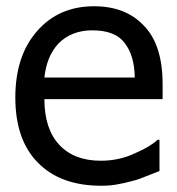

<svg xmlns="http://www.w3.org/2000/svg" viewBox="-20 -581 566 614"><path d="M304 13Q173 13 101 -61Q29 -134 29 -269Q29 -403 99 -482Q168 -561 281 -561Q381 -561 439 -500Q500 -439 500 -312V-264H122Q122 -169 169.5 -118Q217 -67 302 -67Q363 -67 414 -92Q459 -111 484 -134H490V-34L449 -18Q423 -7 406 -3Q373 6 358 8Q335 13 304 13ZM122 -333H411Q410 -403 379 -443Q349 -484 275 -484Q209 -484 167 -442Q129 -401 122 -333Z"/></svg>

Font: Yekan
Style: Regular
Weight: 400
Designer: ParsMizban Co
Foundry: ParsMizban Co
Version: Version 2.000